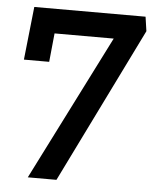

<svg xmlns="http://www.w3.org/2000/svg" viewBox="-49 -563 586 734"><g transform="rotate(5 244.0 -195.5)"><path d="M480 -521 488 -466 195 130H85L366 -427H139L128 -317H31L53 -521Z"/></g></svg>

Font: Zilla Slab SemiBold
Style: Regular
Weight: 600
Designer: Typotheque.com
Foundry: Typotheque type foundry
Version: Version 1.0; 2017